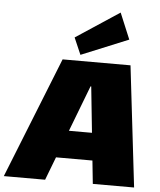

<svg xmlns="http://www.w3.org/2000/svg" viewBox="-97 -1052 924 1107"><g transform="rotate(5 365.5 -499.0)"><path d="M246 -700H639L721 0H482L424 -559H420L206 0H-33ZM233 -293H537L515 -134H210ZM619 -847 346 -735 304 -832 556 -998Z"/></g></svg>

Font: Pathway Extreme SemiCondensed Black
Style: Italic
Weight: 900
Width: 4
Italic angle: -8°
Version: Version 1.001;gftools[0.9.26]